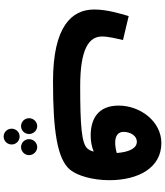

<svg xmlns="http://www.w3.org/2000/svg" viewBox="56 -686 928 1081"><g transform="rotate(90 520.5 -145.0)"><path d="M438 21C713 21 876 -2 936 -76C969 -117 994 -203 994 -296C994 -460 924 -589 785 -589C662 -589 574 -469 574 -349C574 -234 647 -191 743 -191C774 -191 806 -197 833 -208C829 -192 823 -181 816 -173C788 -140 688 -132 464 -132C255 -132 185 -181 185 -255C185 -290 196 -334 205 -373L70 -405C55 -354 33 -281 33 -211C33 -84 128 21 438 21ZM722 -376C722 -418 746 -451 777 -451C812 -451 835 -414 841 -338C821 -332 800 -329 783 -329C742 -329 722 -347 722 -376ZM690 201C714 201 734 181 734 156C734 131 714 110 690 110C665 110 645 131 645 156C645 181 665 201 690 201ZM808 201C832 201 853 181 853 156C853 131 832 110 808 110C783 110 763 131 763 156C763 181 783 201 808 201ZM748 299C773 299 793 279 793 254C793 229 773 209 748 209C724 209 704 229 704 254C704 279 724 299 748 299Z"/></g></svg>

Font: Noto Sans Arabic UI XBd
Style: Regular
Weight: 800
Designer: Monotype Design Team, Nadine Chahine and Nizar Qandah
Foundry: Monotype Imaging Inc.
Version: Version 2.010